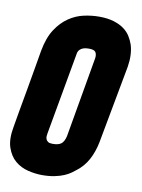

<svg xmlns="http://www.w3.org/2000/svg" viewBox="-84 -774 626 848"><g transform="rotate(10 228.5 -350.5)"><path d="M291 -717Q330 -717 357.5 -708.5Q385 -700 403.5 -686.5Q422 -673 433 -655Q444 -637 450 -619Q463 -576 454 -521L389 -171Q380 -126 361 -91Q342 -56 310 -32Q303 -26 291 -17.5Q279 -9 261.5 -1.5Q244 6 219.5 11Q195 16 164 16Q134 16 101 8Q68 0 43 -21Q18 -42 5.5 -79Q-7 -116 4 -174Q8 -200 16.5 -246.5Q25 -293 34 -344.5Q43 -396 51.5 -445Q60 -494 65 -524Q76 -584 100.5 -621.5Q125 -659 157 -680.5Q189 -702 224 -709.5Q259 -717 291 -717ZM306 -534Q308 -551 301.5 -560.5Q295 -570 272 -570Q268 -570 261 -569.5Q254 -569 246.5 -566.5Q239 -564 232.5 -558.5Q226 -553 223 -544L156 -169Q155 -164 154.5 -157Q154 -150 156.5 -143.5Q159 -137 165.5 -132.5Q172 -128 186 -128Q212 -128 224.5 -137.5Q237 -147 243 -172Z"/></g></svg>

Font: Relentless
Style: Condensed Bold Italic
Weight: 700
Width: 3
Italic angle: -7°
Designer: Sparks studio
Foundry: Sparks Studio
Version: Version 1.101